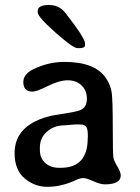

<svg xmlns="http://www.w3.org/2000/svg" viewBox="-20 -738 558 764"><path d="M215.3 -70.3H221.7Q329.1 -70.3 329.1 -188.5L329.6 -194.8V-197.8Q329.6 -222.2 324 -232.4Q318.4 -242.7 297.4 -242.7H277.8L265.1 -241.7L249.5 -240.2L236.3 -239.3Q195.8 -239.3 167.2 -214.4Q138.7 -189.5 138.7 -151.9V-141.6Q138.7 -108.4 160.2 -89.4Q181.6 -70.3 215.3 -70.3ZM129.9 -689V-693.4Q129.9 -718.3 175.3 -718.3L177.7 -717.8Q215.8 -717.8 240.7 -686Q318.4 -586.4 318.4 -565.4V-558.1Q318.4 -546.4 295.9 -546.4H288.1Q270.5 -546.4 200.2 -608.9Q129.9 -671.4 129.9 -689ZM460.4 -40Q460.4 -4.4 397 -4.4Q379.4 -4.4 351.8 -16.8Q324.2 -29.3 312.3 -29.3Q300.3 -29.3 287.1 -23.9L277.8 -19.5L268.6 -15.6Q218.8 5.4 168.2 5.4Q117.7 5.4 77.9 -28.3Q38.1 -62 38.1 -128.4Q38.1 -244.6 188.5 -278.3Q197.8 -280.3 243.9 -287.4Q290 -294.4 303.7 -301.8Q325.7 -313.5 325.7 -345.7Q325.7 -377.9 304.4 -398.2Q283.2 -418.5 249.5 -418.5Q215.8 -418.5 170.9 -396Q126 -373.5 109.4 -373.5Q72.8 -373.5 72.8 -411.6Q72.8 -443.4 113.3 -462.9Q172.9 -491.7 236.3 -491.7Q357.4 -491.7 400.9 -428.2Q419.9 -400.4 424.3 -370.6Q428.7 -340.8 428.7 -232.2Q428.7 -123.5 431.6 -109.6Q434.6 -95.7 447.5 -74.5Q460.4 -53.2 460.4 -40Z"/></svg>

Font: Averia Gruesa Libre
Style: Regular
Weight: 400
Italic angle: -1.70001°
Version: Version 1.002